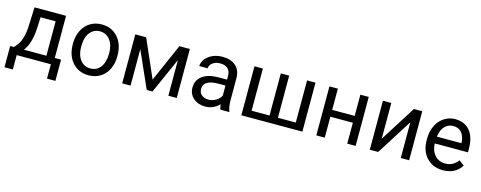

<svg xmlns="http://www.w3.org/2000/svg" viewBox="-30 -1192 5012 2000"><g transform="rotate(15 2476.0 -191.5)"><path d="M64 -73.7 95.2 -112.3Q147.9 -180.7 155.3 -317.4L163.6 -528.3H503.9V-73.7H571.8V155.3H481.4V0H112.8V155.3H22.5L22.9 -73.7ZM170.9 -73.7H413.6V-444.8H251L245.6 -318.8Q237.3 -161.1 170.9 -73.7Z M647.9 -269Q647.9 -346.7 678.5 -408.7Q709 -470.7 763.4 -504.4Q817.9 -538.1 887.7 -538.1Q995.6 -538.1 1062.3 -463.4Q1128.9 -388.7 1128.9 -264.6V-258.3Q1128.9 -181.2 1099.4 -119.9Q1069.8 -58.6 1014.9 -24.4Q960 9.8 888.7 9.8Q781.2 9.8 714.6 -64.9Q647.9 -139.6 647.9 -262.7ZM738.8 -258.3Q738.8 -170.4 779.5 -117.2Q820.3 -64 888.7 -64Q957.5 -64 998 -117.9Q1038.6 -171.9 1038.6 -269Q1038.6 -356 997.3 -409.9Q956.1 -463.9 887.7 -463.9Q820.8 -463.9 779.8 -410.6Q738.8 -357.4 738.8 -258.3Z M1546.4 -119.6 1726.1 -528.3H1838.9V0H1748.5V-384.3L1577.6 0H1515.1L1340.8 -392.6V0H1250.5V-528.3H1367.7Z M2310.1 0Q2302.2 -15.6 2297.4 -55.7Q2234.4 9.8 2147 9.8Q2068.8 9.8 2018.8 -34.4Q1968.8 -78.6 1968.8 -146.5Q1968.8 -229 2031.5 -274.7Q2094.2 -320.3 2208 -320.3H2295.9V-361.8Q2295.9 -409.2 2267.6 -437.3Q2239.3 -465.3 2184.1 -465.3Q2135.7 -465.3 2103 -440.9Q2070.3 -416.5 2070.3 -381.8H1979.5Q1979.5 -421.4 2007.6 -458.3Q2035.6 -495.1 2083.7 -516.6Q2131.8 -538.1 2189.5 -538.1Q2280.8 -538.1 2332.5 -492.4Q2384.3 -446.8 2386.2 -366.7V-123.5Q2386.2 -50.8 2404.8 -7.8V0ZM2160.2 -68.8Q2202.6 -68.8 2240.7 -90.8Q2278.8 -112.8 2295.9 -147.9V-256.3H2225.1Q2059.1 -256.3 2059.1 -159.2Q2059.1 -116.7 2087.4 -92.8Q2115.7 -68.8 2160.2 -68.8Z M2626.5 -528.3V-73.7H2819.8V-528.3H2910.2V-73.7H3103V-528.3H3193.8V0H2535.6V-528.3Z M3768.1 0H3677.7V-225.6H3435.1V0H3344.2V-528.3H3435.1V-299.3H3677.7V-528.3H3768.1Z M4254.9 -528.3H4345.2V0H4254.9V-385.3L4011.2 0H3920.9V-528.3H4011.2V-142.6Z M4709.5 9.8Q4602.1 9.8 4534.7 -60.8Q4467.3 -131.3 4467.3 -249.5V-266.1Q4467.3 -344.7 4497.3 -406.5Q4527.3 -468.3 4581.3 -503.2Q4635.3 -538.1 4698.2 -538.1Q4801.3 -538.1 4858.4 -470.2Q4915.5 -402.3 4915.5 -275.9V-238.3H4557.6Q4559.6 -160.2 4603.3 -112.1Q4647 -64 4714.4 -64Q4762.2 -64 4795.4 -83.5Q4828.6 -103 4853.5 -135.3L4908.7 -92.3Q4842.3 9.8 4709.5 9.8ZM4698.2 -463.9Q4643.6 -463.9 4606.4 -424.1Q4569.3 -384.3 4560.5 -312.5H4825.2V-319.3Q4821.3 -388.2 4788.1 -426Q4754.9 -463.9 4698.2 -463.9Z"/></g></svg>

Font: SteelSelectRoboto
Style: Roboto-Regular
Weight: 400
Designer: Google
Version: Version 2.137; 2017